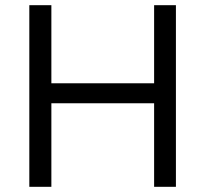

<svg xmlns="http://www.w3.org/2000/svg" viewBox="-20 -720 791 740"><path d="M93 0V-700H178V-399H574V-700H658V0H574V-322H178V0Z"/></svg>

Font: Figtree
Style: Regular
Weight: 400
Designer: Erik Kennedy
Foundry: Erik Kennedy
Version: Version 2.002